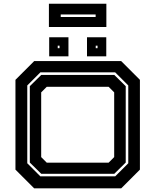

<svg xmlns="http://www.w3.org/2000/svg" viewBox="-20 -1036 854 1056"><path d="M168 0 65 -103V-597L168 -700H646.5L749.5 -597V-103L646.5 0ZM202 -66H613.5L685.5 -138V-566L613.5 -638H202L130 -566V-138ZM207 -80 144 -142V-562L207 -624H608.5L671.5 -562V-142L608.5 -80ZM237 -141.5H577.5L608 -172V-528L577.5 -558.5H237L206.5 -528V-172ZM458.5 -726V-831H564.5V-726ZM250.5 -726V-831H356.5V-726ZM297.5 -771H307.5V-785H297.5ZM506.5 -771H516.5V-785H506.5ZM249 -887.5V-1015.5H565V-887.5ZM314 -942.5H506V-956.5H314Z"/></svg>

Font: Tourney Expanded Regular
Style: Bold
Weight: 700
Width: 7
Designer: Tyler Finck
Foundry: Etcetera Type Co
Version: Version 1.010; ttfautohint (v1.8.3)